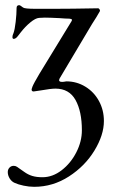

<svg xmlns="http://www.w3.org/2000/svg" viewBox="-20 -436 461 741"><path d="M10 0ZM37 270Q25 265 17.5 253Q10 241 10 228Q10 218 16.5 211Q23 204 33 204Q40 204 46 208Q52 212 53 213Q58 216 73 227Q88 238 104.5 243Q121 248 144 248Q183 248 218 221Q253 194 274.5 152Q296 110 296 67Q296 -6 271.5 -50Q247 -94 194 -94Q177 -94 137 -87Q113 -83 110 -83Q102 -83 102 -90Q102 -93 103.5 -96Q105 -99 105 -101Q110 -114 132 -151L256 -354Q258 -358 258 -359Q258 -363 247 -364Q234 -364 210 -366Q172 -368 153 -368L131 -367Q117 -366 97 -349.5Q77 -333 60 -311Q58 -309 49.5 -297.5Q41 -286 33 -286Q28 -286 28 -293Q28 -300 32 -308Q37 -321 40.5 -351.5Q44 -382 44 -405Q44 -416 54 -416Q58 -416 69 -407Q75 -402 117 -402H189Q252 -402 358 -404Q362 -404 364.5 -399.5Q367 -395 365 -392Q354 -372 335 -343L210 -133L208 -127Q208 -120 219 -120Q226 -120 230 -121Q234 -122 236 -122Q276 -122 309.5 -101.5Q343 -81 362 -46Q381 -11 381 31Q381 85 344.5 145Q308 205 246 245Q184 285 112 285Q92 285 71 280.5Q50 276 37 270Z"/></svg>

Font: EB Garamond
Style: Regular
Weight: 400
Designer: Georg Duffner and Octavio Pardo
Foundry: Georg Duffner
Version: Version 1.000; ttfautohint (v1.6)